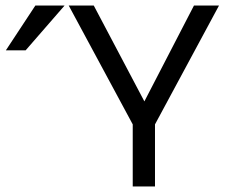

<svg xmlns="http://www.w3.org/2000/svg" viewBox="-20 -670 832 690"><path d="M767 -650 537 -223V0H457V-223L227 -650H317L515 -275H483L677 -650ZM1 -489 107 -650H212L72 -489Z"/></svg>

Font: Syne
Style: Regular
Weight: 400
Designer: Lucas Descroix
Foundry: Bonjour Monde
Version: Version 2.200